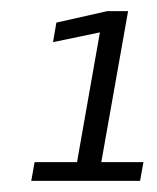

<svg xmlns="http://www.w3.org/2000/svg" viewBox="-20 -699 282 344"><path d="M36 -375 42 -408.5H118L159 -641L75 -623.5L81 -658.5L172 -679H209.5L161.5 -408.5H237L231 -375Z"/></svg>

Font: Anybody
Style: Italic
Weight: 400
Italic angle: -10°
Designer: Tyler Finck
Foundry: Etcetera Type Company
Version: Version 1.010; ttfautohint (v1.8.3) -l 8 -r 50 -G 200 -x 14 